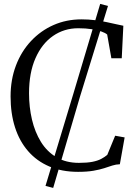

<svg xmlns="http://www.w3.org/2000/svg" viewBox="-20 -850 684 962"><path d="M208 81.5 347 -378.5 482 -830.5 521 -820 381 -366.5 246.5 91.5ZM371 11Q290 11 227 -16Q164 -43 120.8 -92.8Q77.5 -142.5 55.2 -212Q33 -281.5 33 -367Q33 -451 59.8 -521.5Q86.5 -592 135 -644Q183.5 -696 248 -724.5Q312.5 -753 388.5 -753Q423.5 -753 455.2 -749Q487 -745 514.2 -739.2Q541.5 -733.5 563 -728.5Q584.5 -723.5 598 -721L590 -558H538L517 -677Q508 -685 488.5 -692Q469 -699 439.5 -703.8Q410 -708.5 372 -708.5Q301.5 -708.5 245.8 -670Q190 -631.5 157.8 -558.5Q125.5 -485.5 125.5 -382.5Q125.5 -313.5 140.2 -250.8Q155 -188 185.2 -139Q215.5 -90 263 -62Q310.5 -34 375.5 -34Q416 -34 442.8 -39.2Q469.5 -44.5 487 -53.8Q504.5 -63 517.5 -74L557 -170L604.5 -161.5L580.5 -27Q561 -26.5 542.5 -20.5Q524 -14.5 501.8 -7.2Q479.5 0 448 5.5Q416.5 11 371 11Z"/></svg>

Font: Merriweather 36pt Light
Style: Regular
Weight: 300
Designer: Eben Sorkin
Foundry: Eben Sorkin
Version: Version 2.100